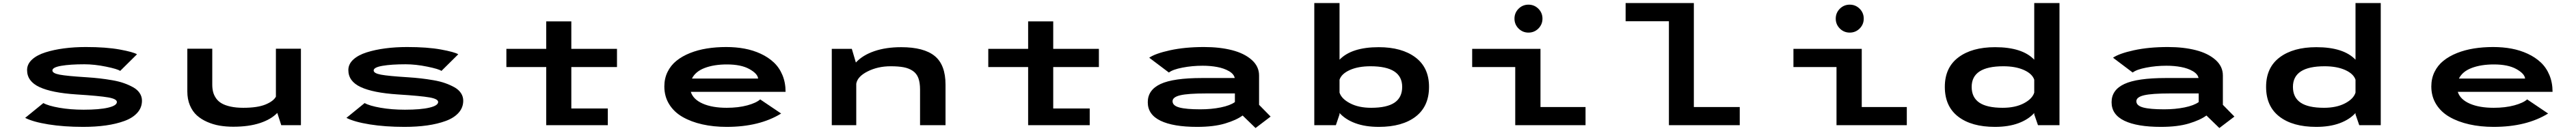

<svg xmlns="http://www.w3.org/2000/svg" viewBox="-20 -820 16840 858"><path d="M523.5 11Q398 11 297 -5.2Q196 -21.5 144.5 -48L263.5 -145Q295 -127 367.8 -114.2Q440.5 -101.5 527 -101.5Q629.5 -101.5 686.8 -115Q744 -128.5 744 -152Q744 -172 687.5 -182Q631 -192 480.5 -201.5Q318.5 -212 237.8 -249.8Q157 -287.5 157 -361Q157 -400 189.2 -429.8Q221.5 -459.5 276.8 -477Q332 -494.5 398.8 -503.2Q465.5 -512 541 -512Q673 -512 762 -495.8Q851 -479.5 875.5 -464.5L765.5 -355.5Q749 -368 673.2 -383.5Q597.5 -399 532 -399Q438.5 -399 380.5 -389Q322.5 -379 322.5 -358.5Q322.5 -340 370 -331Q417.5 -322 545.5 -314Q592 -311 631.5 -306.5Q671 -302 714.2 -294.5Q757.5 -287 790.5 -275.2Q823.5 -263.5 851 -248Q878.5 -232.5 893.2 -210Q908 -187.5 908 -160.5Q908 -115.5 877.8 -81.5Q847.5 -47.5 793.5 -27.8Q739.5 -8 672 1.5Q604.5 11 523.5 11Z M1505 10Q1457.5 10 1415.2 2.8Q1373 -4.5 1333.8 -21.8Q1294.5 -39 1266.2 -64.8Q1238 -90.5 1221.2 -130.5Q1204.5 -170.5 1204.5 -221V-501H1367.5V-266Q1367.5 -239 1373.2 -217Q1379 -195 1393 -175.2Q1407 -155.5 1429.8 -142.5Q1452.5 -129.5 1488 -121.8Q1523.5 -114 1570 -114Q1663 -114 1715.2 -135.5Q1767.5 -157 1783.5 -187V-501H1947V0H1818.5L1792.5 -80.5Q1752 -38 1679 -14Q1606 10 1505 10Z M2623.5 11Q2498 11 2397 -5.2Q2296 -21.5 2244.5 -48L2363.5 -145Q2395 -127 2467.8 -114.2Q2540.5 -101.5 2627 -101.5Q2729.5 -101.5 2786.8 -115Q2844 -128.5 2844 -152Q2844 -172 2787.5 -182Q2731 -192 2580.5 -201.5Q2418.5 -212 2337.8 -249.8Q2257 -287.5 2257 -361Q2257 -400 2289.2 -429.8Q2321.5 -459.5 2376.8 -477Q2432 -494.5 2498.8 -503.2Q2565.5 -512 2641 -512Q2773 -512 2862 -495.8Q2951 -479.5 2975.5 -464.5L2865.5 -355.5Q2849 -368 2773.2 -383.5Q2697.5 -399 2632 -399Q2538.5 -399 2480.5 -389Q2422.5 -379 2422.5 -358.5Q2422.5 -340 2470 -331Q2517.5 -322 2645.5 -314Q2692 -311 2731.5 -306.5Q2771 -302 2814.2 -294.5Q2857.5 -287 2890.5 -275.2Q2923.5 -263.5 2951 -248Q2978.5 -232.5 2993.2 -210Q3008 -187.5 3008 -160.5Q3008 -115.5 2977.8 -81.5Q2947.5 -47.5 2893.5 -27.8Q2839.5 -8 2772 1.5Q2704.5 11 2623.5 11Z M3290 -381V-500H3550.5V-680H3714.5V-500H4013V-381H3714.5V-109.5H3953V0H3550.5V-381Z M5086 -76.5Q4944.5 11 4730 11Q4644 11 4570.8 -5.5Q4497.5 -22 4441.8 -54Q4386 -86 4354.2 -137.2Q4322.5 -188.5 4322.5 -254Q4322.5 -306 4343.5 -349Q4364.5 -392 4401.8 -422Q4439 -452 4490.2 -472.5Q4541.5 -493 4600.8 -502.5Q4660 -512 4727 -512Q4790.5 -512 4846.8 -501.5Q4903 -491 4952.5 -468Q5002 -445 5038 -411.2Q5074 -377.5 5094.5 -328.2Q5115 -279 5115 -218.5H4495.5Q4511 -169 4573.2 -141.5Q4635.5 -114 4730 -114Q4806.5 -114 4865 -130Q4923.5 -146 4949 -169ZM4732 -398Q4647.5 -398 4586.8 -375Q4526 -352 4503 -305.5H4935.5Q4932.5 -337.5 4878.2 -367.8Q4824 -398 4732 -398Z M5417 0V-500H5548L5574.5 -410.5Q5618.5 -458.5 5694.8 -484.8Q5771 -511 5870.5 -511Q6019 -511 6089.8 -453.2Q6160.5 -395.5 6160.5 -265.5V0H5994V-233.5Q5994 -279 5982.8 -309Q5971.5 -339 5946.2 -356Q5921 -373 5887 -379.5Q5853 -386 5801.5 -386Q5718 -386 5651.2 -352.2Q5584.5 -318.5 5577 -271.5V0Z M6440 -381V-500H6700.5V-680H6864.5V-500H7163V-381H6864.5V-109.5H7103V0H6700.5V-381Z M7850.5 -512Q7953 -512 8033 -491.5Q8113 -471 8161.5 -428.2Q8210 -385.5 8210 -325.5V-133.5L8285.5 -56.5L8187 18.5L8102.5 -63.5Q8062 -33.5 7988 -11.2Q7914 11 7805 11Q7649.5 11 7566 -29.2Q7482.5 -69.5 7482.5 -150.5Q7482.5 -231 7566.2 -270Q7650 -309 7837 -309H8051Q8045.5 -335.5 8013 -354.2Q7980.5 -373 7936.2 -381.2Q7892 -389.5 7841 -389.5Q7773 -389.5 7709.5 -377.2Q7646 -365 7620.5 -345L7492 -442Q7531.5 -469.5 7628.5 -490.8Q7725.5 -512 7850.5 -512ZM7825.5 -104Q7898.5 -104 7959.8 -116.5Q8021 -129 8052 -151.5V-208H7864.5Q7745 -208 7694.8 -196Q7644.5 -184 7644.5 -157Q7644.5 -128 7689.2 -116Q7734 -104 7825.5 -104Z M8571 0V-800H8736V-429Q8815 -511 8992 -511Q9143 -511 9232 -444.2Q9321 -377.5 9321 -251Q9321 -123.5 9233.5 -56.2Q9146 11 8993 11Q8904.5 11 8839.5 -13Q8774.5 -37 8736 -80V-71L8712 0ZM8938.5 -386Q8858 -386 8803.5 -361.5Q8749 -337 8736 -298V-213.5Q8748.5 -173 8804.8 -143.5Q8861 -114 8942.5 -114Q9046 -114 9095.8 -148Q9145.5 -182 9145.5 -251Q9145.5 -386 8938.5 -386Z M10035.8 -633.2Q10009 -606.5 9971 -606.5Q9933 -606.5 9906.2 -633.2Q9879.5 -660 9879.5 -698Q9879.5 -736 9906.2 -762.8Q9933 -789.5 9971 -789.5Q10009 -789.5 10035.8 -762.8Q10062.5 -736 10062.5 -698Q10062.5 -660 10035.8 -633.2ZM10049.5 -119H10344V0H9884.5V-381H9603V-500H10049.5Z M11052 -119H11352V0H10889V-681H10606V-800H11052Z M12135.8 -633.2Q12109 -606.5 12071 -606.5Q12033 -606.5 12006.2 -633.2Q11979.5 -660 11979.5 -698Q11979.5 -736 12006.2 -762.8Q12033 -789.5 12071 -789.5Q12109 -789.5 12135.8 -762.8Q12162.5 -736 12162.5 -698Q12162.5 -660 12135.8 -633.2ZM12149.5 -119H12444V0H11984.5V-381H11703V-500H12149.5Z M13021 -511Q13199 -511 13277 -429V-800H13442V0H13301.5L13277 -71V-80Q13239 -37.5 13173.8 -13.2Q13108.5 11 13020 11Q12867 11 12779.8 -56.2Q12692.5 -123.5 12692.5 -251Q12692.5 -377.5 12781.2 -444.2Q12870 -511 13021 -511ZM12868 -251Q12868 -182 12917.8 -148Q12967.5 -114 13071 -114Q13152.5 -114 13208.5 -143.2Q13264.5 -172.5 13277 -213.5V-298Q13264 -337 13209.5 -361.5Q13155 -386 13075 -386Q12868 -386 12868 -251Z M14150.5 -512Q14253 -512 14333 -491.5Q14413 -471 14461.5 -428.2Q14510 -385.5 14510 -325.5V-133.5L14585.5 -56.5L14487 18.5L14402.5 -63.5Q14362 -33.5 14288 -11.2Q14214 11 14105 11Q13949.5 11 13866 -29.2Q13782.5 -69.5 13782.5 -150.5Q13782.5 -231 13866.2 -270Q13950 -309 14137 -309H14351Q14345.5 -335.5 14313 -354.2Q14280.5 -373 14236.2 -381.2Q14192 -389.5 14141 -389.5Q14073 -389.5 14009.5 -377.2Q13946 -365 13920.5 -345L13792 -442Q13831.5 -469.5 13928.5 -490.8Q14025.5 -512 14150.5 -512ZM14125.5 -104Q14198.5 -104 14259.8 -116.5Q14321 -129 14352 -151.5V-208H14164.5Q14045 -208 13994.8 -196Q13944.5 -184 13944.5 -157Q13944.5 -128 13989.2 -116Q14034 -104 14125.5 -104Z M15121 -511Q15299 -511 15377 -429V-800H15542V0H15401.5L15377 -71V-80Q15339 -37.5 15273.8 -13.2Q15208.5 11 15120 11Q14967 11 14879.8 -56.2Q14792.5 -123.5 14792.5 -251Q14792.5 -377.5 14881.2 -444.2Q14970 -511 15121 -511ZM14968 -251Q14968 -182 15017.8 -148Q15067.5 -114 15171 -114Q15252.5 -114 15308.5 -143.2Q15364.5 -172.5 15377 -213.5V-298Q15364 -337 15309.5 -361.5Q15255 -386 15175 -386Q14968 -386 14968 -251Z M16636 -76.5Q16494.5 11 16280 11Q16194 11 16120.8 -5.5Q16047.5 -22 15991.8 -54Q15936 -86 15904.2 -137.2Q15872.5 -188.5 15872.5 -254Q15872.5 -306 15893.5 -349Q15914.5 -392 15951.8 -422Q15989 -452 16040.2 -472.5Q16091.5 -493 16150.8 -502.5Q16210 -512 16277 -512Q16340.5 -512 16396.8 -501.5Q16453 -491 16502.5 -468Q16552 -445 16588 -411.2Q16624 -377.5 16644.5 -328.2Q16665 -279 16665 -218.5H16045.5Q16061 -169 16123.2 -141.5Q16185.5 -114 16280 -114Q16356.5 -114 16415 -130Q16473.5 -146 16499 -169ZM16282 -398Q16197.5 -398 16136.8 -375Q16076 -352 16053 -305.5H16485.5Q16482.5 -337.5 16428.2 -367.8Q16374 -398 16282 -398Z"/></svg>

Font: League Mono Extended SemiBold
Style: Regular
Weight: 600
Width: 9
Designer: Tyler Finck
Foundry: The League of Moveable Type / Tyler Finck
Version: Version 2.210